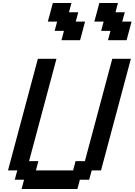

<svg xmlns="http://www.w3.org/2000/svg" viewBox="-20 -1270 904 1290"><path d="M125 0H500L516.6 -62.5H579.1L596.2 -125H658.7L859.4 -875H734.4L550.3 -187.5H487.8L471.2 -125H221.2L237.8 -187.5H175.3L359.4 -875H234.4L33.7 -125H96.2L79.1 -62.5H141.6ZM705.6 -1000H830.6Q836.4 -1020.5 847.4 -1062.5Q858.4 -1104.5 863.8 -1125H801.3L818.4 -1187.5H755.9L772.5 -1250H647.5Q642.1 -1229 630.9 -1187.5Q619.6 -1146 613.8 -1125H676.3L659.7 -1062.5H722.2ZM393.1 -1000H518.1Q523.9 -1020.5 534.9 -1062.3Q545.9 -1104 551.3 -1125H488.8L505.9 -1187.5H443.4L460 -1250H335Q329.6 -1229 318.4 -1187.5Q307.1 -1146 301.3 -1125H363.8L347.2 -1062.5H409.7Z"/></svg>

Font: Faithful 32x
Style: Oblique
Weight: 400
Foundry: Faithful Resource Pack
Version: Version 1.0; January 27, 2023